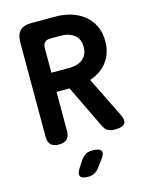

<svg xmlns="http://www.w3.org/2000/svg" viewBox="-140 -816 880 1141"><g transform="rotate(-15 300.0 -245.0)"><path d="M206 -414H319Q342 -414 362.5 -420Q383 -426 398.5 -438.5Q414 -451 422.5 -469.5Q431 -488 431 -513Q431 -563 398.5 -587.5Q366 -612 319 -612H253Q229 -612 217.5 -600Q206 -588 206 -565ZM206 -296V-56Q206 -23 189.5 -6.5Q173 10 139 10Q106 10 90 -6.5Q74 -23 74 -56V-636Q74 -684 97 -707Q120 -730 168 -730H319Q368 -730 412.5 -716Q457 -702 491 -674.5Q525 -647 544.5 -606.5Q564 -566 564 -513Q564 -474 553 -441.5Q542 -409 522.5 -384Q503 -359 476 -341Q449 -323 417 -313L537 -70Q558 -30 545.5 -10Q533 10 485 10Q461 10 443.5 2Q426 -6 414 -31L286 -296ZM223 174 250 133Q263 114 280 104.5Q297 95 320 95Q366 95 375 113Q384 131 355 167L324 208Q311 224 295.5 232Q280 240 259 240Q219 240 210 223.5Q201 207 223 174Z"/></g></svg>

Font: Maple Mono Normal NL
Style: Bold
Weight: 700
Monospace: yes
Designer: subframe7536
Version: Version 7.000